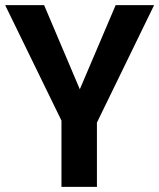

<svg xmlns="http://www.w3.org/2000/svg" viewBox="-30 -731 623 751"><path d="M282.2 -381.8 422.4 -710.9H572.8L349.1 -251.5V0H210.4V-259.3L-9.8 -710.9H142.6Z"/></svg>

Font: Ufes Sans
Style: Bold
Weight: 700
Designer: Ricardo Esteves & Filipe Motta
Foundry: ProDesignUfes - Ricardo Esteves, Filipe Motta (This is a derivative work, based on Roboto family, by Christian Robertson
Version: Version 2.0